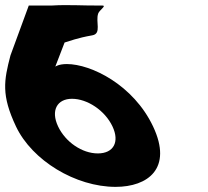

<svg xmlns="http://www.w3.org/2000/svg" viewBox="-123 -737 819 756"><path d="M263.6 -683.7C268.2 -697.3 298.1 -715.3 280.2 -715.2C203.2 -714.3 149 -719.4 80.4 -715.2H-9.7L-81.8 -518.8C-107.8 -419.4 -118.3 -362.4 -60.1 -239.2C3.4 -104.9 174.9 -1.2 332.1 -1.2C458.8 -1.2 558.1 -73.4 479.7 -239.2C402.5 -402.4 236.1 -484.8 140 -484.8C107.7 -484.8 94.7 -474.6 94.7 -474.6L131.3 -569.6C149.3 -574.7 180.6 -587.4 240.4 -597.9C277.9 -604.4 252.5 -651.4 263.6 -683.7ZM105.7 -239.2C76 -302.1 101.9 -348 160.5 -348C220.9 -348 290.2 -302.1 319.9 -239.2C348.8 -178 324.2 -132.9 262.2 -132.9C200.1 -132.9 134.6 -178 105.7 -239.2Z"/></svg>

Font: Hussar
Style: BdOpOblFive
Weight: 700
Foundry: Cannot Into Space Fonts
Version: Version 2.00